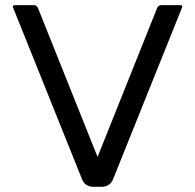

<svg xmlns="http://www.w3.org/2000/svg" viewBox="-20 -720 752 740"><path d="M30.8 -689.9 295.9 -29.8C303.7 -9.9 318.7 0 340.8 0H371.1C392.9 0 407.9 -9.9 416 -29.8L681.2 -689.9C684.7 -696.8 682 -700.2 672.9 -700.2H601.1C594.2 -699.9 589.2 -696.5 585.9 -689.9L356 -115.2L126 -689.9C122.4 -696.8 117.4 -700.2 110.8 -700.2H39.1C32.9 -700.2 29.8 -698.4 29.8 -694.8C29.5 -693.5 29.8 -691.9 30.8 -689.9Z"/></svg>

Font: Numans
Style: Regular
Weight: 400
Designer: Jovanny Lemonad
Foundry: Jovanny Lemonad
Version: Version 001.001